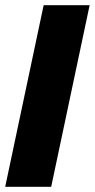

<svg xmlns="http://www.w3.org/2000/svg" viewBox="-25 -719 365 739"><path d="M143 -699H320L172 0H-5Z"/></svg>

Font: Prompt Bold
Style: Bold Italic
Weight: 700
Italic angle: -12°
Designer: Katatrad Team
Foundry: CadsonDemak
Version: Version 1.000